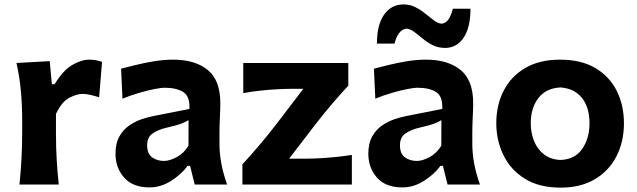

<svg xmlns="http://www.w3.org/2000/svg" viewBox="-20 -837 2891 871"><path d="M68.4 0Q74.2 -59.6 77.4 -115.2Q80.6 -170.9 80.6 -239.7V-294.4Q80.6 -356.9 75 -421.4Q69.3 -485.8 54.7 -551.3L205.6 -559.6L215.3 -455.1H228Q266.1 -518.1 307.6 -542.2Q349.1 -566.4 384.8 -566.4Q397.5 -566.4 413.1 -564.2Q428.7 -562 442.9 -556.2L429.7 -395.5Q410.6 -401.9 390.1 -406.5Q369.6 -411.1 355.5 -411.1Q329.6 -411.1 295.4 -394Q261.2 -377 233.9 -320.3V-231.4Q233.9 -168.9 237.1 -114.3Q240.2 -59.6 246.6 0Z M658.7 13.2Q582 13.2 543 -31.5Q503.9 -76.2 503.9 -139.6Q503.9 -186 521 -217Q538.1 -248 564.9 -266.8Q591.8 -285.6 621.3 -295.7Q650.9 -305.7 675.8 -310.5L839.4 -342.8Q841.8 -400.9 810.8 -419.9Q779.8 -439 725.6 -439Q711.9 -439 680.4 -432.9Q648.9 -426.8 610.4 -415.5Q571.8 -404.3 535.6 -389.2L529.3 -525.4Q556.2 -532.2 595.2 -542Q634.3 -551.8 678.7 -559.1Q723.1 -566.4 766.1 -566.4Q864.3 -566.4 921.9 -520Q979.5 -473.6 979.5 -369.1Q979.5 -342.3 977.5 -304Q975.6 -265.6 975.6 -233.9V-184.6Q975.6 -143.6 983.6 -97.7Q991.7 -51.8 1010.3 0H863.3L842.3 -84.5H831.1Q802.2 -45.4 755.6 -16.1Q709 13.2 658.7 13.2ZM724.1 -106.9Q749.5 -106.9 782.2 -124.5Q814.9 -142.1 835 -176.3L835.4 -292Q824.7 -285.2 804.9 -277.1Q785.2 -269 733.9 -257.3Q699.7 -249.5 673.6 -232.4Q647.5 -215.3 647.5 -178.2Q647.5 -139.6 669.9 -123.3Q692.4 -106.9 724.1 -106.9Z M1079.6 0V-91.3Q1124.5 -140.1 1164.8 -188.2Q1205.1 -236.3 1238.3 -279.8L1356 -434.1H1301.3Q1274.9 -434.1 1237.8 -432.1Q1200.7 -430.2 1160.4 -425.8Q1120.1 -421.4 1083.5 -414.6V-551.3H1560.1V-448.2Q1528.8 -415.5 1487.3 -366.7Q1445.8 -317.9 1411.1 -272.9L1291.5 -117.2H1367.2Q1394 -117.2 1430.4 -119.1Q1466.8 -121.1 1505.1 -125Q1543.5 -128.9 1576.2 -134.3V0Z M1805.7 13.2Q1729 13.2 1689.9 -31.5Q1650.9 -76.2 1650.9 -139.6Q1650.9 -186 1668 -217Q1685.1 -248 1711.9 -266.8Q1738.8 -285.6 1768.3 -295.7Q1797.9 -305.7 1822.8 -310.5L1986.3 -342.8Q1988.8 -400.9 1957.8 -419.9Q1926.8 -439 1872.6 -439Q1858.9 -439 1827.4 -432.9Q1795.9 -426.8 1757.3 -415.5Q1718.8 -404.3 1682.6 -389.2L1676.3 -525.4Q1703.1 -532.2 1742.2 -542Q1781.2 -551.8 1825.7 -559.1Q1870.1 -566.4 1913.1 -566.4Q2011.2 -566.4 2068.8 -520Q2126.5 -473.6 2126.5 -369.1Q2126.5 -342.3 2124.5 -304Q2122.6 -265.6 2122.6 -233.9V-184.6Q2122.6 -143.6 2130.6 -97.7Q2138.7 -51.8 2157.2 0H2010.3L1989.3 -84.5H1978Q1949.2 -45.4 1902.6 -16.1Q1856 13.2 1805.7 13.2ZM1871.1 -106.9Q1896.5 -106.9 1929.2 -124.5Q1961.9 -142.1 1981.9 -176.3L1982.4 -292Q1971.7 -285.2 1951.9 -277.1Q1932.1 -269 1880.9 -257.3Q1846.7 -249.5 1820.6 -232.4Q1794.4 -215.3 1794.4 -178.2Q1794.4 -139.6 1816.9 -123.3Q1839.4 -106.9 1871.1 -106.9ZM1999.5 -619.6Q1967.8 -619.6 1942.6 -632.3Q1917.5 -645 1897.2 -662.1Q1877 -679.2 1859.1 -692.4Q1841.3 -705.6 1824.2 -707Q1804.2 -705.1 1790.3 -686.5Q1776.4 -668 1770 -639.2H1689.9Q1689.9 -725.1 1722.7 -771Q1755.4 -816.9 1810.1 -816.9Q1840.3 -816.9 1865 -804.2Q1889.6 -791.5 1910.4 -774.4Q1931.2 -757.3 1949 -744.1Q1966.8 -731 1982.9 -729.5Q2002.9 -731.4 2015.1 -749.8Q2027.3 -768.1 2034.2 -797.4H2114.3Q2114.3 -711.9 2083 -665.8Q2051.8 -619.6 1999.5 -619.6Z M2523.9 14.2Q2424.8 14.2 2359.9 -26.9Q2294.9 -67.9 2263.2 -134.5Q2231.4 -201.2 2231.4 -277.8Q2231.4 -360.4 2264.9 -425.5Q2298.3 -490.7 2362.8 -528.6Q2427.2 -566.4 2520.5 -566.4Q2616.7 -566.4 2681.2 -528.1Q2745.6 -489.7 2778.1 -424.3Q2810.5 -358.9 2810.5 -277.8Q2810.5 -194.8 2776.9 -128.7Q2743.2 -62.5 2679 -24.2Q2614.7 14.2 2523.9 14.2ZM2522.9 -111.3Q2589.4 -114.3 2621.8 -162.4Q2654.3 -210.4 2654.3 -277.8Q2654.3 -349.1 2620.4 -392.3Q2586.4 -435.5 2522.9 -440.4Q2456.5 -437 2422.1 -391.8Q2387.7 -346.7 2387.7 -277.8Q2387.7 -234.4 2402.8 -197Q2418 -159.7 2448 -136.5Q2478 -113.3 2522.9 -111.3Z"/></svg>

Font: Pinar-DS3-FD Bold
Style: Regular
Weight: 700
Designer: Amin Abedi
Version: Version 3.000